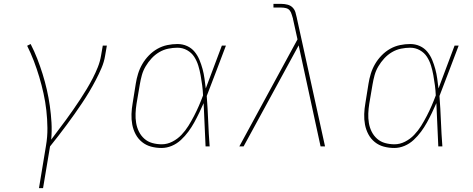

<svg xmlns="http://www.w3.org/2000/svg" viewBox="-20 -755 2440 990"><path d="M181 215 217 -3Q225 -49 224.5 -95Q224 -141 219 -185.5Q214 -230 204.5 -273Q195 -316 182.5 -358Q170 -400 154.5 -440.5Q139 -481 120 -519L138 -528Q157 -491 172 -452.5Q187 -414 199.5 -374Q212 -334 221.5 -292.5Q231 -251 237 -208.5Q243 -166 245.5 -123Q248 -80 244 -35Q263 -61 282.5 -86.5Q302 -112 321 -138Q340 -164 358 -190Q376 -216 393.5 -242.5Q411 -269 427.5 -296.5Q444 -324 458.5 -352Q473 -380 484.5 -409Q496 -438 501 -468L510 -520H531L522 -468Q517 -436 503.5 -404.5Q490 -373 474 -342.5Q458 -312 440.5 -282.5Q423 -253 403.5 -224Q384 -195 364 -166.5Q344 -138 323 -110Q302 -82 281 -54.5Q260 -27 238 0L202 215Z M813 8Q785 8 759 1Q733 -6 712.5 -22.5Q692 -39 679.5 -62.5Q667 -86 662 -112.5Q657 -139 658 -167Q659 -195 664 -223L680 -323Q684 -349 692 -375Q700 -401 714 -425Q728 -449 748 -469.5Q768 -490 792 -503.5Q816 -517 842.5 -522.5Q869 -528 895 -528Q922 -528 945 -517.5Q968 -507 983.5 -488Q999 -469 1008.5 -446Q1018 -423 1024.5 -399Q1031 -375 1034.5 -349.5Q1038 -324 1041 -299Q1062 -354 1082.5 -409.5Q1103 -465 1124 -520H1145Q1120 -455 1095.5 -389.5Q1071 -324 1046 -260Q1051 -195 1053.5 -130Q1056 -65 1061 0H1040Q1037 -56 1035 -111.5Q1033 -167 1030 -223Q1019 -198 1007 -173Q995 -148 981.5 -123.5Q968 -99 951 -76Q934 -53 913 -33.5Q892 -14 866 -3Q840 8 813 8ZM814 -11Q842 -11 868.5 -24.5Q895 -38 915.5 -59.5Q936 -81 951.5 -106Q967 -131 980.5 -157Q994 -183 1005.5 -209.5Q1017 -236 1027 -263Q1026 -289 1022.5 -315Q1019 -341 1014.5 -366.5Q1010 -392 1002.5 -416.5Q995 -441 981.5 -462Q968 -483 945 -496Q922 -509 895 -509Q872 -509 847.5 -504Q823 -499 801 -486Q779 -473 761.5 -454Q744 -435 731 -413Q718 -391 711.5 -367.5Q705 -344 701 -320L684 -220Q680 -195 679 -170Q678 -145 682 -121Q686 -97 696.5 -76Q707 -55 724.5 -39.5Q742 -24 765.5 -17.5Q789 -11 814 -11Z M1214 0 1514 -552 1491 -656Q1490 -656 1490 -657L1491 -658Q1487 -669 1484 -680.5Q1481 -692 1474 -701Q1467 -710 1455 -713Q1443 -716 1431 -716H1390V-735H1431Q1447 -735 1462.5 -731Q1478 -727 1488.5 -716.5Q1499 -706 1503.5 -691Q1508 -676 1511 -661V-660L1656 0H1633L1520 -521L1236 0Z M2013 8Q1985 8 1959 1Q1933 -6 1912.5 -22.5Q1892 -39 1879.5 -62.5Q1867 -86 1862 -112.5Q1857 -139 1858 -167Q1859 -195 1864 -223L1880 -323Q1884 -349 1892 -375Q1900 -401 1914 -425Q1928 -449 1948 -469.5Q1968 -490 1992 -503.5Q2016 -517 2042.5 -522.5Q2069 -528 2095 -528Q2122 -528 2145 -517.5Q2168 -507 2183.5 -488Q2199 -469 2208.5 -446Q2218 -423 2224.5 -399Q2231 -375 2234.5 -349.5Q2238 -324 2241 -299Q2262 -354 2282.5 -409.5Q2303 -465 2324 -520H2345Q2320 -455 2295.5 -389.5Q2271 -324 2246 -260Q2251 -195 2253.5 -130Q2256 -65 2261 0H2240Q2237 -56 2235 -111.5Q2233 -167 2230 -223Q2219 -198 2207 -173Q2195 -148 2181.5 -123.5Q2168 -99 2151 -76Q2134 -53 2113 -33.5Q2092 -14 2066 -3Q2040 8 2013 8ZM2014 -11Q2042 -11 2068.5 -24.5Q2095 -38 2115.5 -59.5Q2136 -81 2151.5 -106Q2167 -131 2180.5 -157Q2194 -183 2205.5 -209.5Q2217 -236 2227 -263Q2226 -289 2222.5 -315Q2219 -341 2214.5 -366.5Q2210 -392 2202.5 -416.5Q2195 -441 2181.5 -462Q2168 -483 2145 -496Q2122 -509 2095 -509Q2072 -509 2047.5 -504Q2023 -499 2001 -486Q1979 -473 1961.5 -454Q1944 -435 1931 -413Q1918 -391 1911.5 -367.5Q1905 -344 1901 -320L1884 -220Q1880 -195 1879 -170Q1878 -145 1882 -121Q1886 -97 1896.5 -76Q1907 -55 1924.5 -39.5Q1942 -24 1965.5 -17.5Q1989 -11 2014 -11Z"/></svg>

Font: Iosevka Aile Thin Oblique
Style: Regular
Weight: 100
Italic angle: -9°
Designer: Belleve Invis
Foundry: Belleve Invis
Version: Version 31.1.0; ttfautohint (v1.8.4)